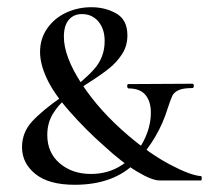

<svg xmlns="http://www.w3.org/2000/svg" viewBox="-20 -500 579 532"><path d="M333 -402Q333 -373 318.5 -350.5Q304 -328 283 -311Q262 -294 226 -271Q187 -246 164.5 -228Q142 -210 126.5 -184.5Q111 -159 111 -126Q111 -77 145.5 -47.5Q180 -18 232 -18Q281 -18 319 -43.5Q357 -69 377.5 -108.5Q398 -148 398 -188Q398 -219 383 -237Q368 -255 336 -255Q333 -255 332.5 -261Q332 -267 336 -267L513 -268Q517 -268 517 -262Q517 -256 513 -256Q487 -256 474.5 -250Q462 -244 457.5 -234.5Q453 -225 445 -201Q420 -118 359 -53Q298 12 187 12Q115 12 78 -18Q41 -48 41 -92Q41 -133 69 -163.5Q97 -194 153 -233Q211 -275 240.5 -308Q270 -341 270 -386Q270 -420 252.5 -440.5Q235 -461 207 -461Q184 -461 170.5 -445Q157 -429 157 -398Q157 -343 206.5 -267.5Q256 -192 336 -124Q396 -73 452 -43.5Q508 -14 537 -12Q539 -12 539 -6Q539 0 537 0H422Q401 0 360 -24.5Q319 -49 268 -96Q219 -139 173.5 -190.5Q128 -242 109 -284Q91 -323 91 -356Q91 -393 111 -421.5Q131 -450 163.5 -465Q196 -480 233 -480Q272 -480 302.5 -462.5Q333 -445 333 -402Z"/></svg>

Font: Cormorant Unicase Medium
Style: Regular
Weight: 500
Designer: Christian Thalmann (Catharsis Fonts)
Foundry: Catharsis Fonts
Version: Version 4.000